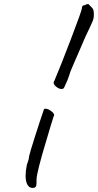

<svg xmlns="http://www.w3.org/2000/svg" viewBox="-20 -784 482 945"><path d="M283 -346Q271 -346 257.5 -356.5Q244 -367 244 -377Q244 -381 247 -385Q275 -450 329 -591.5Q383 -733 383 -743Q383 -759 399 -759Q404 -764 415 -764L431 -748Q438 -741 440 -733.5Q442 -726 442 -711Q442 -696 438 -685Q434 -674 418 -640Q415 -633 410 -623.5Q405 -614 399 -600L371 -535Q323 -426 323 -421Q323 -418 319 -408.5Q315 -399 312 -389Q309 -383 297 -356Q294 -346 283 -346ZM140 141Q124 141 115 125Q106 109 106 81Q106 58 112 28Q123 -1 123 -14Q126 -30 152 -111.5Q178 -193 195 -242Q195 -249 204 -249Q217 -249 234 -235.5Q251 -222 245 -213L243 -208L229 -163Q225 -148 204.5 -80.5Q184 -13 172 35Q160 83 160 97Q160 123 158.5 129.5Q157 136 150 140Q147 141 140 141Z"/></svg>

Font: Caveat
Style: Regular
Weight: 400
Designer: Pablo Impallari
Foundry: Pablo Impallari
Version: Version 1.500; ttfautohint (v1.6)